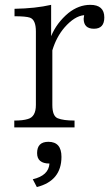

<svg xmlns="http://www.w3.org/2000/svg" viewBox="-20 -528 445 781"><path d="M188 -380.9Q210.4 -435.1 258.3 -475.1Q300.3 -508.3 347.2 -508.3Q404.3 -508.3 404.3 -457Q404.3 -411.1 362.3 -411.1Q320.3 -411.1 320.3 -452.1Q320.3 -453.6 322.3 -466.3Q283.2 -462.9 242.2 -416Q209.5 -377.9 192.9 -323.2V-101.1Q192.9 -55.7 214.8 -46.9Q237.8 -37.6 283.2 -37.6V-9.8H38.1V-37.6Q73.7 -37.6 93.3 -43.9Q126 -52.7 126 -101.1V-399.9Q126 -447.3 102.1 -456.1Q85.4 -461.9 39.1 -461.9V-492.2Q124.5 -493.7 188 -508.3ZM181.2 137.2Q130.9 137.2 130.9 94.7Q130.9 48.8 176.8 48.8Q230 48.8 230 109.9Q230 207.5 129.9 232.9L113.3 201.2Q178.2 186 181.2 137.2Z"/></svg>

Font: I.MingCP
Style: Regular
Weight: 400
Designer: I.Font Project
Version: Version 8.000; Sep 06, 2022